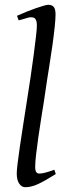

<svg xmlns="http://www.w3.org/2000/svg" viewBox="-20 -762 275 802"><path d="M213 -35Q189 -20 170.5 -9.5Q152 1 137.5 7.5Q123 14 110 17Q97 20 85 20Q71 20 60.5 5.5Q50 -9 50 -38Q50 -50 53.5 -79.5Q57 -109 63 -149.5Q69 -190 76.5 -238.5Q84 -287 92 -338Q100 -389 107.5 -438.5Q115 -488 120.5 -531Q126 -574 130 -607Q134 -640 134 -657Q134 -668 131.5 -675Q129 -682 126 -685Q123 -688 118 -689Q113 -690 109 -690Q105 -690 96.5 -688Q88 -686 80 -683Q70 -680 58 -677L51 -696Q71 -705 92 -713.5Q113 -722 130.5 -728Q148 -734 162 -738Q176 -742 182 -742Q196 -742 204 -733.5Q212 -725 212 -702Q212 -683 208.5 -649.5Q205 -616 199 -572.5Q193 -529 185 -480Q181 -455 177 -430L162 -329Q158 -304 154 -280Q146 -230 140 -188Q134 -146 130.5 -114.5Q127 -83 127 -66Q127 -49 131.5 -43Q136 -37 144 -37Q155 -37 170 -41Q185 -45 207 -53Z"/></svg>

Font: Oxford Ugaritic
Style: Regular
Weight: 400
Designer: Jacob Thomas
Foundry: Bengal Creative Media Limited
Version: Version 1.000